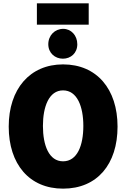

<svg xmlns="http://www.w3.org/2000/svg" viewBox="-20 -1100 827 1145"><path d="M681 -345C681 -121 560 25 356 25C155 25 32 -121 32 -345C32 -569 158 -716 356 -716C557 -716 681 -569 681 -345ZM477 -349C477 -465 440 -561 356 -561C272 -561 236 -464 236 -349C236 -233 272 -138 356 -138C441 -138 477 -233 477 -349ZM200 -953V-1080H509V-953ZM441 -836C441 -783 402 -750 355 -750C308 -750 268 -784 268 -836C268 -889 307 -928 357 -928C404 -928 441 -889 441 -836Z"/></svg>

Font: Repo Black
Style: Regular
Weight: 900
Designer: Stefan Peev
Foundry: Context Ltd
Version: Version 1.502